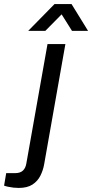

<svg xmlns="http://www.w3.org/2000/svg" viewBox="-119 -743 453 945"><path d="M-26.8 182Q-39 182 -52.9 180.5Q-66.7 178.9 -78.7 176.3Q-90.7 173.8 -98.9 170.7L-88.5 109.1H-44.1Q-20.2 109.1 -6.8 97.2Q6.6 85.3 10.6 61.9L114.8 -526H202.8L98.5 64.5Q93.5 94.2 80 121.3Q66.6 148.4 41 165.2Q15.3 182 -26.8 182ZM19.8 -591 149.4 -723H233.1L314.5 -591H235.4L167.2 -699.6H211.2L104 -591Z"/></svg>

Font: Archivo Variable SemiBold
Style: Italic
Weight: 600
Italic angle: -10°
Designer: Hector Gatti
Foundry: Omnibus-Type
Version: Version 2.001